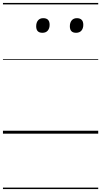

<svg xmlns="http://www.w3.org/2000/svg" viewBox="-20 -905 685 1300"><path d="M267 -683Q246 -683 235.5 -694Q225 -705 225 -727Q225 -752 237.5 -767Q250 -782 273 -782Q294 -782 305 -771Q316 -760 316 -737Q316 -713 303.5 -698Q291 -683 267 -683ZM495 -683Q474 -683 463.5 -694Q453 -705 453 -727Q453 -752 465.5 -767Q478 -782 501 -782Q521 -782 532.5 -771Q544 -760 544 -737Q544 -713 531.5 -698Q519 -683 495 -683ZM0 365H645V375H0ZM0 -20H645V0H0ZM0 -505H645V-500H0ZM0 -885H645V-875H0Z"/></svg>

Font: Playwrite GB S Guides
Style: Italic
Weight: 400
Italic angle: -7.01216°
Designer: Veronika Burian, José Scaglione
Foundry: TypeTogether
Version: Version 1.002